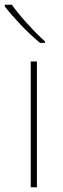

<svg xmlns="http://www.w3.org/2000/svg" viewBox="-39 -786 266 806"><path d="M116 0H90V-528H116ZM11 -766H-19V-759Q7 -725 48 -682Q89 -639 129 -606H150V-612Q116 -642 74.5 -688Q33 -734 11 -766Z"/></svg>

Font: Noto Sans UI Thin
Style: Regular
Weight: 250
Designer: Monotype Design Team
Foundry: Monotype Imaging Inc.
Version: Version 1.901